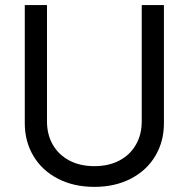

<svg xmlns="http://www.w3.org/2000/svg" viewBox="-20 -727 747 760"><path d="M628.9 -707V-239.3Q628.9 -167 594.7 -109.6Q560.5 -52.2 498 -19.8Q435.5 12.7 353.5 12.7Q271.5 12.7 209 -19.8Q146.5 -52.2 112.3 -109.6Q78.1 -167 78.1 -239.3V-707H166V-246.1Q166 -194.8 188.7 -154.8Q211.4 -114.7 253.9 -92Q296.4 -69.3 353.5 -69.3Q411.1 -69.3 453.4 -92Q495.6 -114.7 518.3 -154.8Q541 -194.8 541 -246.1V-707Z"/></svg>

Font: Pretendard GOV
Style: Regular
Weight: 400
Designer: Base glyphs from Inter by Rasmus Andersson; Hangeul glyphs from Noto Sans CJK(Source Han Sans) by Jang Soo-young and Kan
Foundry: Kil Hyung-jin
Version: Version 1.309